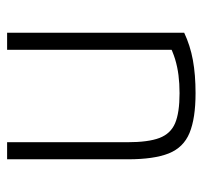

<svg xmlns="http://www.w3.org/2000/svg" viewBox="-35 -535 570 540"><g transform="rotate(90 250.0 -265.0)"><path d="M72 -498Q108 -515 149 -522.5Q190 -530 242 -530Q313 -530 354 -513Q395 -496 411.5 -454.5Q428 -413 428 -340V0H380V-338Q380 -397 368 -428.5Q356 -460 326.5 -472.5Q297 -485 242 -485Q215 -485 191.5 -482Q168 -479 146.5 -472.5Q125 -466 102 -454L120 -486V0H72Z"/></g></svg>

Font: M PLUS 1 Code Light
Style: Regular
Weight: 300
Designer: Coji Morishita
Foundry: UNDERFOREST DESIGN
Version: Version 1.002